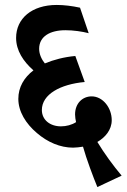

<svg xmlns="http://www.w3.org/2000/svg" viewBox="-20 -653 511 775"><path d="M373 102 471 56C438 17 400 -35 373 -80C404 -98 431 -128 431 -168C431 -218 395 -264 350 -264C313 -264 283 -236 283 -191C283 -181 285 -169 287 -160C270 -149 248 -143 226 -143C182 -143 149 -169 149 -209C149 -272 223 -313 322 -322L284 -427C239 -423 197 -412 161 -397C149 -412 138 -433 138 -456C138 -506 182 -531 244 -531C276 -531 311 -526 338 -519L303 -622C271 -629 238 -633 209 -633C108 -633 45 -578 45 -500C45 -449 74 -405 115 -369C77 -340 54 -301 54 -254C54 -203 84 -154 129 -116C172 -79 223 -57 275 -57C287 -57 302 -59 315 -61C329 -11 356 61 373 102Z"/></svg>

Font: Noto Serif Devanagari Condensed
Style: Bold
Weight: 700
Width: 3
Designer: Universal Thirst, Indian Type Foundry and the Monotype Design Team
Foundry: Monotype Imaging Inc.
Version: Version 2.004